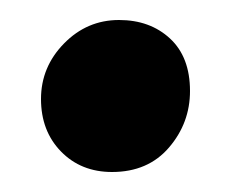

<svg xmlns="http://www.w3.org/2000/svg" viewBox="-20 -357 231 192"><path d="M92 -185Q61 -185 41 -205.5Q21 -226 21 -258Q21 -290 44 -313.5Q67 -337 99 -337Q130 -337 150 -318.5Q170 -300 170 -266Q170 -234 149 -209.5Q128 -185 92 -185Z"/></svg>

Font: Faustina Light
Style: Bold
Weight: 700
Version: Version 1.200